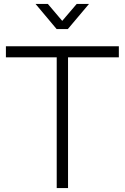

<svg xmlns="http://www.w3.org/2000/svg" viewBox="-20 -955 634 975"><path d="M268 0H325.5V-664H583.5V-720H10V-664H268ZM160.5 -935 267.5 -807.5H324.5L432 -935H369.5L296 -849L223 -935Z"/></svg>

Font: Eudonet Light
Style: Regular
Weight: 300
Designer: Mikhail Sharanda
Foundry: Mikhail Sharanda
Version: Version 4.503;Glyphs 3.1.2 (3151)